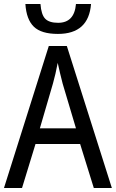

<svg xmlns="http://www.w3.org/2000/svg" viewBox="-20 -948 585 968"><path d="M363 -928Q355 -833 273 -833Q228 -833 208 -853.5Q188 -874 184 -928H108Q113 -850 150.5 -813.5Q188 -777 272 -777Q427 -777 439 -928ZM181 -301 247 -527Q253 -548 259.5 -576Q266 -604 271 -631Q275 -610 283 -578Q291 -546 296 -526L363 -301ZM544 0 317 -716H226L0 0H91L159 -222H384L453 0Z"/></svg>

Font: Noto Sans UI SemiCondensed
Style: Regular
Weight: 400
Width: 4
Designer: Monotype Design Team
Foundry: Monotype Imaging Inc.
Version: 1.001